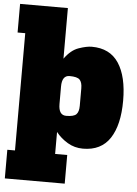

<svg xmlns="http://www.w3.org/2000/svg" viewBox="-64 -826 780 1096"><g transform="rotate(5 326.0 -278.0)"><path d="M279.8 -228Q279.8 -164.1 323.5 -164.1Q367.2 -164.1 381.6 -179Q396 -193.8 396 -228V-328.1Q396 -362.3 381.6 -377.2Q367.2 -392.1 323.5 -392.1Q279.8 -392.1 279.8 -328.1ZM5.9 -777.8H279.8V-487.8Q316.4 -539.1 361.1 -554.4Q405.8 -569.8 435.1 -569.8Q539.1 -569.8 589.6 -493.4Q640.1 -417 640.1 -278.1Q640.1 -139.2 589.6 -62.5Q539.1 14.2 435.1 14.2Q386.7 14.2 346.9 -9.5Q307.1 -33.2 279.8 -67.9V58.1H349.1V222.2H5.9V58.1H49.8V-613.8H5.9Z"/></g></svg>

Font: AlfaSlabOne-Regular
Style: Regular
Weight: 400
Designer: JM Sole
Foundry: JM Sole
Version: Version 1.001